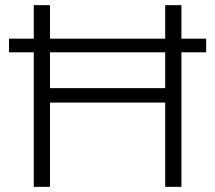

<svg xmlns="http://www.w3.org/2000/svg" viewBox="-20 -725 835 745"><path d="M111 0V-522H15V-575H111V-705H174V-575H621V-705H684V-575H780V-522H684V0H621V-327H174V0ZM174 -383H621V-522H174Z"/></svg>

Font: Nunito Sans 11pt Light
Style: Regular
Weight: 300
Version: Version 3.101;gftools[0.9.27]